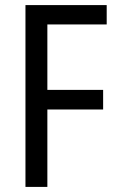

<svg xmlns="http://www.w3.org/2000/svg" viewBox="-20 -734 462 754"><path d="M166 0V-304H385V-381H166V-638H399V-714H80V0Z"/></svg>

Font: Noto Sans Lao Looped Condensed
Style: Regular
Weight: 400
Width: 3
Designer: Mark Frömberg, Ben Mitchell
Foundry: The Fontpad Ltd
Version: Version 1.003